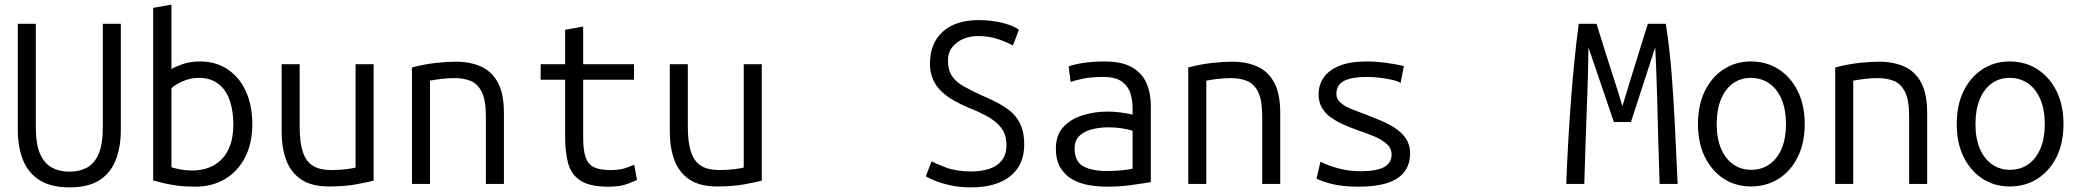

<svg xmlns="http://www.w3.org/2000/svg" viewBox="-20 -796 9000 831"><path d="M281 15Q202 15 152.5 -15.5Q103 -46 80 -102.5Q57 -159 57 -235V-693H135V-246Q135 -172 153.5 -130Q172 -88 205 -70.5Q238 -53 280 -53Q323 -53 355.5 -70Q388 -87 406.5 -129Q425 -171 425 -245V-693H503V-235Q503 -159 480.5 -102.5Q458 -46 409.5 -15.5Q361 15 281 15Z M825 12Q783 12 748.5 7.5Q714 3 687.5 -3.5Q661 -10 643 -15V-762L722 -776V-497Q736 -506 769 -518Q802 -530 845 -530Q915 -530 966 -495.5Q1017 -461 1044.5 -400Q1072 -339 1072 -259Q1072 -175 1040.5 -114.5Q1009 -54 953.5 -21Q898 12 825 12ZM811 -58Q894 -58 942 -109.5Q990 -161 990 -258Q990 -314 975 -359.5Q960 -405 926.5 -432Q893 -459 839 -459Q805 -459 771.5 -444.5Q738 -430 722 -414V-72Q745 -65 767.5 -61.5Q790 -58 811 -58Z M1404 11Q1329 11 1284 -19Q1239 -49 1219 -102.5Q1199 -156 1199 -225V-518H1277V-247Q1277 -179 1291 -137.5Q1305 -96 1335 -78Q1365 -60 1413 -60Q1448 -60 1480 -64Q1512 -68 1519 -71V-518H1597V-14Q1569 -7 1520.5 2Q1472 11 1404 11Z M1763 0V-504Q1816 -518 1865 -523.5Q1914 -529 1951 -529Q2016 -529 2063 -507.5Q2110 -486 2135.5 -437.5Q2161 -389 2161 -307V0H2083V-291Q2083 -363 2065 -398.5Q2047 -434 2016.5 -446Q1986 -458 1948 -458Q1923 -458 1895 -455Q1867 -452 1841 -447V0Z M2613 12Q2532 12 2492 -14.5Q2452 -41 2439 -89Q2426 -137 2426 -201V-451H2320V-518H2426V-667L2504 -681V-518H2724V-451H2504V-200Q2504 -145 2515 -114.5Q2526 -84 2551.5 -72Q2577 -60 2620 -60Q2660 -60 2683.5 -67.5Q2707 -75 2725 -83L2737 -17Q2729 -13 2697 -0.5Q2665 12 2613 12Z M3084 11Q3009 11 2964 -19Q2919 -49 2899 -102.5Q2879 -156 2879 -225V-518H2957V-247Q2957 -179 2971 -137.5Q2985 -96 3015 -78Q3045 -60 3093 -60Q3128 -60 3160 -64Q3192 -68 3199 -71V-518H3277V-14Q3249 -7 3200.5 2Q3152 11 3084 11Z M4183 15Q4135 15 4095.5 6.5Q4056 -2 4028 -13.5Q4000 -25 3987 -33L4012 -98Q4031 -87 4075.5 -70.5Q4120 -54 4183 -54Q4230 -54 4264 -66Q4298 -78 4317 -103Q4336 -128 4336 -167Q4336 -215 4312 -244.5Q4288 -274 4250.5 -294Q4213 -314 4172 -330Q4138 -344 4107.5 -361.5Q4077 -379 4054 -401Q4031 -423 4018 -452.5Q4005 -482 4005 -520Q4005 -609 4060.5 -659Q4116 -709 4216 -709Q4272 -709 4320.5 -696.5Q4369 -684 4390 -667L4364 -599Q4342 -612 4301.5 -626Q4261 -640 4213 -640Q4180 -640 4150.5 -628Q4121 -616 4102 -592.5Q4083 -569 4083 -534Q4083 -492 4101 -466Q4119 -440 4151.5 -422Q4184 -404 4225 -385Q4270 -366 4305 -347Q4340 -328 4364 -304.5Q4388 -281 4400.5 -248.5Q4413 -216 4413 -170Q4413 -82 4352.5 -33.5Q4292 15 4183 15Z M4774 12Q4734 12 4694.5 5.5Q4655 -1 4622.5 -19Q4590 -37 4570 -69.5Q4550 -102 4550 -153Q4550 -212 4583 -247Q4616 -282 4667 -297.5Q4718 -313 4772 -313Q4801 -313 4828.5 -309.5Q4856 -306 4882 -300V-328Q4882 -361 4872.5 -392Q4863 -423 4835.5 -443Q4808 -463 4754 -463Q4704 -463 4667.5 -455.5Q4631 -448 4614 -441L4605 -508Q4622 -516 4665 -523Q4708 -530 4759 -530Q4835 -530 4879 -505Q4923 -480 4942 -436.5Q4961 -393 4961 -336V-8Q4927 -2 4876 5Q4825 12 4774 12ZM4768 -56Q4806 -56 4835.5 -59Q4865 -62 4882 -66V-230Q4864 -236 4836.5 -240.5Q4809 -245 4778 -245Q4743 -245 4709 -237Q4675 -229 4653 -209Q4631 -189 4631 -153Q4631 -98 4667.5 -77Q4704 -56 4768 -56Z M5123 0V-504Q5176 -518 5225 -523.5Q5274 -529 5311 -529Q5376 -529 5423 -507.5Q5470 -486 5495.5 -437.5Q5521 -389 5521 -307V0H5443V-291Q5443 -363 5425 -398.5Q5407 -434 5376.5 -446Q5346 -458 5308 -458Q5283 -458 5255 -455Q5227 -452 5201 -447V0Z M5859 12Q5827 12 5796.5 9Q5766 6 5737 -1.5Q5708 -9 5678 -22L5695 -96Q5734 -77 5777.5 -66Q5821 -55 5871 -55Q5937 -55 5970 -72.5Q6003 -90 6003 -127Q6003 -154 5982.5 -172.5Q5962 -191 5929.5 -205Q5897 -219 5860 -231Q5829 -242 5798 -255.5Q5767 -269 5742 -286.5Q5717 -304 5702 -329Q5687 -354 5687 -388Q5687 -429 5709.5 -461Q5732 -493 5778 -511.5Q5824 -530 5894 -530Q5935 -530 5980 -524Q6025 -518 6056 -510L6042 -437Q6030 -445 6005.5 -450.5Q5981 -456 5952 -459.5Q5923 -463 5895 -463Q5831 -463 5797.5 -446Q5764 -429 5764 -389Q5764 -368 5781 -352.5Q5798 -337 5826 -325.5Q5854 -314 5887 -302Q5921 -289 5955.5 -274.5Q5990 -260 6019 -241Q6048 -222 6065.5 -195.5Q6083 -169 6083 -133Q6083 -85 6058.5 -52.5Q6034 -20 5984.5 -4Q5935 12 5859 12Z M6759 0Q6762 -86 6767 -174Q6772 -262 6778.5 -350Q6785 -438 6793.5 -524.5Q6802 -611 6813 -693H6890Q6910 -628 6928.5 -569.5Q6947 -511 6965.5 -454Q6984 -397 7002 -337Q7020 -396 7037.5 -453Q7055 -510 7073.5 -569Q7092 -628 7112 -693H7190Q7206 -589 7215 -476.5Q7224 -364 7229.5 -245Q7235 -126 7241 0H7163Q7160 -78 7157.5 -177.5Q7155 -277 7152 -384Q7149 -491 7144 -591L7039 -268H6965L6855 -591Q6854 -492 6850 -385Q6846 -278 6842.5 -178Q6839 -78 6837 0Z M7558 11Q7492 11 7440.5 -22.5Q7389 -56 7359 -116.5Q7329 -177 7329 -259Q7329 -341 7358.5 -401.5Q7388 -462 7440 -496Q7492 -530 7558 -530Q7626 -530 7678.5 -496Q7731 -462 7761 -401.5Q7791 -341 7791 -259Q7791 -177 7761 -116.5Q7731 -56 7678.5 -22.5Q7626 11 7558 11ZM7559 -61Q7604 -61 7638 -84.5Q7672 -108 7691 -152.5Q7710 -197 7710 -259Q7710 -321 7691 -366Q7672 -411 7637.5 -435Q7603 -459 7558 -459Q7514 -459 7480.5 -435Q7447 -411 7428.5 -366Q7410 -321 7410 -259Q7410 -197 7429 -152.5Q7448 -108 7482 -84.5Q7516 -61 7559 -61Z M7923 0V-504Q7976 -518 8025 -523.5Q8074 -529 8111 -529Q8176 -529 8223 -507.5Q8270 -486 8295.5 -437.5Q8321 -389 8321 -307V0H8243V-291Q8243 -363 8225 -398.5Q8207 -434 8176.5 -446Q8146 -458 8108 -458Q8083 -458 8055 -455Q8027 -452 8001 -447V0Z M8678 11Q8612 11 8560.5 -22.5Q8509 -56 8479 -116.5Q8449 -177 8449 -259Q8449 -341 8478.5 -401.5Q8508 -462 8560 -496Q8612 -530 8678 -530Q8746 -530 8798.5 -496Q8851 -462 8881 -401.5Q8911 -341 8911 -259Q8911 -177 8881 -116.5Q8851 -56 8798.5 -22.5Q8746 11 8678 11ZM8679 -61Q8724 -61 8758 -84.5Q8792 -108 8811 -152.5Q8830 -197 8830 -259Q8830 -321 8811 -366Q8792 -411 8757.5 -435Q8723 -459 8678 -459Q8634 -459 8600.5 -435Q8567 -411 8548.5 -366Q8530 -321 8530 -259Q8530 -197 8549 -152.5Q8568 -108 8602 -84.5Q8636 -61 8679 -61Z"/></svg>

Font: Ubuntu Sans Mono
Style: Regular
Weight: 400
Monospace: yes
Designer: Dalton Maag Ltd
Foundry: Dalton Maag Ltd
Version: Version 1.006